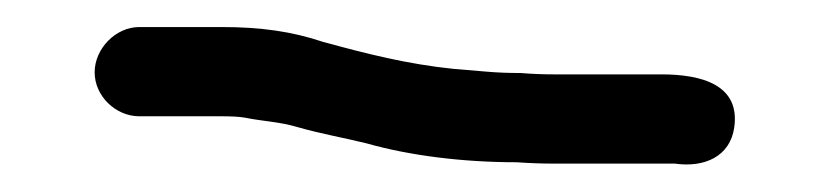

<svg xmlns="http://www.w3.org/2000/svg" viewBox="-20 -369 613 142"><path d="M83 -283H144C151.3 -283 157 -282.7 161 -282C174.8 -279.2 186.7 -279 200 -275C217.9 -269.9 234 -267.2 251 -263C283 -253.9 322.4 -249 362 -249C372 -248.3 381 -248 389 -248H479C501.5 -244.8 519.9 -253.6 523 -274.5C527.7 -306.1 499.3 -314 469 -314H389C381.7 -314 373.7 -314.3 365 -315C356.3 -315 348 -315.3 340 -316L316 -318C281.3 -321.5 250.5 -329.4 219 -338C196 -345.7 172.9 -349 144 -349H83C65.6 -349 50 -333.1 50 -315.5C50 -297.9 65.6 -283 83 -283Z"/></svg>

Font: HoneyBee
Style: Reg
Weight: 400
Foundry: Cannot Into Space Fonts
Version: Version 0.89